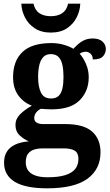

<svg xmlns="http://www.w3.org/2000/svg" viewBox="-20 -783 600 1043"><path d="M236 240Q118 240 60 204.5Q2 169 2 101Q2 65 17.5 40.5Q33 16 63.5 2Q94 -12 137 -15Q110 -26 87 -47.5Q64 -69 64 -104Q64 -137 89 -162Q114 -187 153 -209Q109 -225 80 -264Q51 -303 51 -364Q51 -452 102 -500.5Q153 -549 260 -549Q295 -549 326 -540Q357 -531 379 -518Q405 -547 429 -560.5Q453 -574 483 -574Q519 -574 537 -557Q555 -540 555 -517Q555 -495 540 -477.5Q525 -460 484 -460Q484 -480 472 -491Q460 -502 446 -502Q438 -502 428 -499Q418 -496 413 -491Q433 -469 447.5 -435Q462 -401 462 -364Q462 -288 413 -238.5Q364 -189 260 -189Q249 -189 230 -190Q211 -191 202 -192Q188 -186 177 -172.5Q166 -159 166 -141Q166 -125 179 -117Q192 -109 213 -109H334Q434 -109 480 -68.5Q526 -28 526 44Q526 136 455 188Q384 240 236 240ZM238 180Q297 180 334 168.5Q371 157 388.5 135Q406 113 406 80Q406 48 386 35.5Q366 23 325 23H209Q189 23 168.5 28.5Q148 34 134 50Q120 66 120 99Q120 126 133.5 144Q147 162 173.5 171Q200 180 238 180ZM257 -248Q284 -248 298.5 -262Q313 -276 319 -302.5Q325 -329 325 -365Q325 -402 319 -430Q313 -458 298 -473.5Q283 -489 256 -489Q230 -489 215 -473Q200 -457 193.5 -429Q187 -401 187 -364Q187 -312 202.5 -280Q218 -248 257 -248ZM255.9 -606Q204 -606 168.5 -629.5Q133 -653 115 -689.5Q97 -726 96 -763H162Q170 -727 194.5 -711Q219 -695 256 -695Q293 -695 317.5 -711Q342 -727 350 -763H416Q415 -726 397 -689.5Q379 -653 344 -629.5Q309 -606 255.9 -606Z"/></svg>

Font: Noto Serif Kannada
Style: Regular
Weight: 400
Designer: Universal Thirst, Indian Type Foundry and the Monotype Design Team
Foundry: Monotype Imaging Inc.
Version: Version 2.003